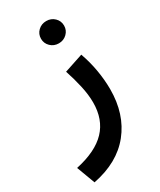

<svg xmlns="http://www.w3.org/2000/svg" viewBox="-212 -581 762 912"><g transform="rotate(-30 169.0 -125.0)"><path d="M143.6 -453.1Q143.6 -479 161.9 -496.6Q180.2 -514.2 207 -514.2Q233.4 -514.2 251.7 -496.6Q270 -479 270 -453.1Q270 -427.7 251.7 -409.9Q233.4 -392.1 207 -392.1Q180.2 -392.1 161.9 -409.9Q143.6 -427.7 143.6 -453.1ZM22.9 264.2 -14.6 163.6Q98.6 139.2 152.8 82Q207 24.9 207 -67.9Q207 -110.8 195.8 -160.6Q184.6 -210.4 168.5 -258.3L271.5 -292.5Q290 -241.2 299.3 -186.8Q308.6 -132.3 308.6 -81.5Q308.6 54.2 235.6 145.5Q162.6 236.8 22.9 264.2Z"/></g></svg>

Font: Vazirmatn RD UI FD Medium
Style: Regular
Weight: 500
Designer: Saber Rastikerdar
Foundry: Saber Rastikerdar
Version: Version 33.003